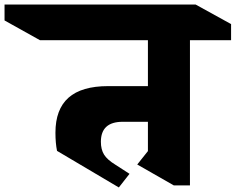

<svg xmlns="http://www.w3.org/2000/svg" viewBox="-165 -806 1037 845"><path d="M671 -629V10H600L439 -82L486 -141V-270H375Q279 -270 279 -182Q279 -148 293 -125.5Q307 -103 343 -81L405 -41L358 19L86 -142Q79 -176 79 -222Q79 -325 136.5 -376Q194 -427 311 -427H486V-629H11L-145 -716V-786H696L852 -700V-629Z"/></svg>

Font: Inknut Antiqua ExtraBold
Style: Regular
Weight: 800
Designer: Claus Eggers Sørensen
Foundry: Claus Eggers Sørensen
Version: Version 1.003; ttfautohint (v1.8.2) -l 8 -r 50 -G 200 -x 14 